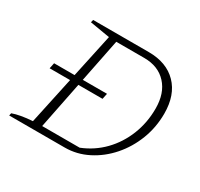

<svg xmlns="http://www.w3.org/2000/svg" viewBox="-138 -819 1035 993"><g transform="rotate(30 380.0 -322.5)"><path d="M484 -645Q591 -645 652 -582.5Q713 -520 713 -409Q713 -327 684.5 -253.5Q656 -180 606 -123Q556 -66 491 -33Q426 0 355 0H23L26 -15Q70 -31 144 -36L267 -609L148 -629L152 -645ZM422 -38Q495 -67 548.5 -122Q602 -177 631.5 -251Q661 -325 661 -409Q661 -501 612 -554Q563 -607 479 -607H312L198 -38ZM89 -350H405L398 -316H82Z"/></g></svg>

Font: Piazzolla ExtraLight
Style: Italic
Weight: 200
Italic angle: -11.3°
Designer: Juan Pablo del Peral
Foundry: Huerta Tipografica
Version: Version 1.330